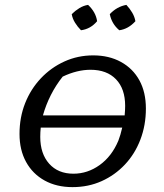

<svg xmlns="http://www.w3.org/2000/svg" viewBox="-20 -759 672 787"><path d="M277 8Q212 8 163 -19Q114 -46 87 -95Q60 -144 60 -210Q60 -278 83 -336Q106 -394 147.5 -438Q189 -482 244 -507Q299 -532 362 -532Q427 -532 476 -505Q525 -478 551.5 -429.5Q578 -381 578 -314Q578 -246 555.5 -187Q533 -128 492 -84.5Q451 -41 396.5 -16.5Q342 8 277 8ZM351 -473Q296 -473 237 -445Q209 -410 188.5 -369.5Q168 -329 156 -286H491Q493 -309 493 -325Q493 -395 455.5 -434Q418 -473 351 -473ZM281 -47Q339 -47 388.5 -82.5Q438 -118 465 -182Q474 -205 481 -236H147Q145 -217 145 -198Q145 -129 181.5 -88Q218 -47 281 -47ZM341 -739Q373 -709 378 -672Q351 -640 312 -635Q298 -649 287.5 -666Q277 -683 274 -701Q288 -715 305 -725.5Q322 -736 341 -739ZM498 -739Q512 -724 522 -707Q532 -690 535 -672Q506 -640 469 -635Q438 -661 430 -701Q459 -732 498 -739Z"/></svg>

Font: Piazzolla SC
Style: Italic
Weight: 400
Italic angle: -11.3°
Designer: Juan Pablo del Peral
Foundry: Huerta Tipografica
Version: Version 1.330